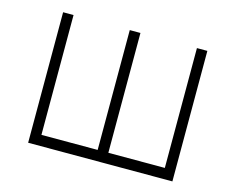

<svg xmlns="http://www.w3.org/2000/svg" viewBox="-79 -591 870 729"><g transform="rotate(15 356.5 -226.5)"><path d="M126 -483V-12H347V-483H389V-12H611V-483H652V30H85V-483Z"/></g></svg>

Font: Gmarket Sans TTF Light
Style: Regular
Weight: 300
Designer: Creative Director : Sungho Lee; Art Director : Kiwoong Choi; Project Manager : Sori Yang, Jongwook Yoon; Font Designer :
Foundry: Sandoll Inc.
Version: Version 1.000;hotconv 1.0.109;makeotfexe 2.5.65596